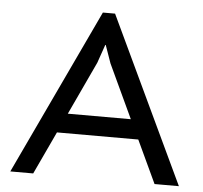

<svg xmlns="http://www.w3.org/2000/svg" viewBox="-50 -723 821 775"><g transform="rotate(5 361.0 -335.5)"><path d="M19.5 0 335.9 -671.4H385.3L702.6 0H604L522.9 -173.3H193.4L112.3 0ZM384.3 -469.7 358.9 -542H356.9L331.1 -467.8L230.5 -252.4H485.8Z"/></g></svg>

Font: PT Astra Sans
Style: Regular
Weight: 400
Designer: A.Korolkova, I. Chaeva
Foundry: ParaType Ltd
Version: Version 1.001; ttfautohint (v1.6)